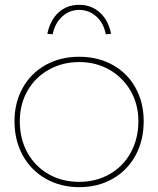

<svg xmlns="http://www.w3.org/2000/svg" viewBox="-20 -765 655 795"><path d="M40 -263Q40 -340 74 -401Q108 -462 169 -496Q230 -530 308 -530Q386 -530 447 -496Q508 -462 541.5 -401Q575 -340 575 -263Q575 -184 541.5 -122Q508 -60 447 -25Q386 10 308 10Q231 10 169.5 -25Q108 -60 74 -122Q40 -184 40 -263ZM553 -263Q553 -333 521 -388.5Q489 -444 433.5 -476Q378 -508 308 -508Q238 -508 181.5 -476Q125 -444 93.5 -388.5Q62 -333 62 -263Q62 -190 93.5 -133Q125 -76 181 -44Q237 -12 308 -12Q378 -12 434 -44Q490 -76 521.5 -133.5Q553 -191 553 -263ZM308 -745Q358 -745 393.5 -713Q429 -681 440 -625L418 -623Q409 -670 378.5 -697Q348 -724 308 -724Q268 -724 238 -697Q208 -670 198 -623L176 -625Q188 -682 222.5 -713.5Q257 -745 308 -745Z"/></svg>

Font: Easer Grotesk Variable
Style: Regular
Weight: 400
Designer: Boardeaser, Bonnie Shaver-Troup, Thomas Jockin
Foundry: Lexend
Version: Version 1.001;Glyphs 3.1.2 (3151)